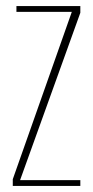

<svg xmlns="http://www.w3.org/2000/svg" viewBox="-20 -611 305 631"><path d="M22 0V-22L216 -572H34V-591H244V-569L46 -19H244V0Z"/></svg>

Font: Alumni Sans Thin Thin
Style: Regular
Weight: 250
Version: Version 1.018